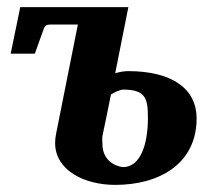

<svg xmlns="http://www.w3.org/2000/svg" viewBox="-20 -508 603 540"><path d="M533 -175C533 -257 466 -308 340 -308C331 -308 317 -306 304 -302L341 -488H37L10 -357H78L102 -424C106 -437 112 -439 122 -439H199L138 -133C136 -123 135 -114 135 -106C135 -29 217 12 304 12C429 12 533 -48 533 -175ZM396 -176C396 -100 374 -38 326 -38C322 -38 268 -45 268 -104C268 -110 267 -117 268 -125C268 -125 289 -225 292 -242C301 -248 317 -256 327 -256C391 -256 396 -229 396 -176Z"/></svg>

Font: Veleka
Style: Bold Italic
Weight: 700
Italic angle: -12°
Designer: Stefan Peev, Context Ltd, 2016; SIL International, 1997-2014.
Foundry: Stefan Peev, Context Ltd, 2016
Version: Version 5.000